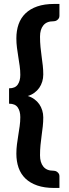

<svg xmlns="http://www.w3.org/2000/svg" viewBox="-20 -796 348 974"><path d="M250 -688Q216.5 -688 199.8 -667.2Q183 -646.5 183 -610Q183 -582.5 185.5 -557.5Q188 -532.5 191.2 -509.2Q194.5 -486 197 -463.5Q199.5 -441 199.5 -418Q199.5 -399 194.2 -381.8Q189 -364.5 179 -350.2Q169 -336 154.2 -325.2Q139.5 -314.5 121 -309Q139.5 -303.5 154.2 -292.8Q169 -282 179 -267.8Q189 -253.5 194.2 -236.2Q199.5 -219 199.5 -200.5Q199.5 -177.5 197 -154.8Q194.5 -132 191.2 -108.8Q188 -85.5 185.5 -60.5Q183 -35.5 183 -8Q183 28 199.8 49Q216.5 70 250 70H252.5Q256 70 261 71.5Q266 73 270.5 76.5Q275 80 278.2 85Q281.5 90 281.5 97.5V157.5H255Q205.5 157.5 169.2 145Q133 132.5 109.2 109.8Q85.5 87 74.2 54.8Q63 22.5 63 -16.5Q63 -40.5 66 -63.8Q69 -87 72.8 -110.2Q76.5 -133.5 79.8 -156.2Q83 -179 83 -202Q83 -232 70 -251Q57 -270 26 -270V-348Q57 -348 70 -367Q83 -386 83 -416Q83 -439 79.8 -461.8Q76.5 -484.5 72.8 -507.8Q69 -531 66 -554.2Q63 -577.5 63 -601.5Q63 -640.5 74.2 -672.8Q85.5 -705 109.2 -728Q133 -751 169.2 -763.5Q205.5 -776 255 -776H281.5V-715.5Q281.5 -708 278.2 -703Q275 -698 270.5 -694.5Q266 -691 261 -689.5Q256 -688 252.5 -688Z"/></svg>

Font: LatoLatin Heavy
Style: Regular
Weight: 800
Designer: Lukasz Dziedzic with Adam Twardoch and Botio Nikoltchev
Foundry: tyPoland Lukasz Dziedzic
Version: Version 2.015; 2015-08-06; http://www.latofonts.com/